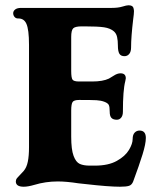

<svg xmlns="http://www.w3.org/2000/svg" viewBox="-20 -698 583 728"><path d="M40 -10Q40 -17 44 -22Q48 -27 55.5 -34.5Q63 -42 70 -50Q81 -63 85.5 -85Q90 -107 90 -140V-528Q90 -586 80 -608Q71 -628 50 -628H48Q40 -628 35 -634Q30 -640 30 -648Q30 -656 37.5 -662Q45 -668 60 -668H403Q428 -668 444 -673Q460 -678 467 -678Q483 -678 486 -668Q488 -660 488 -656Q488 -646 485 -625Q477 -558 477 -518Q477 -502 470 -493.5Q463 -485 452 -485Q438 -485 432.5 -494.5Q427 -504 427 -525Q427 -544 424 -557.5Q421 -571 412 -579Q398 -591 374.5 -594.5Q351 -598 301 -598H290Q265 -598 257.5 -590.5Q250 -583 250 -558V-429Q250 -403 255 -396Q260 -389 280 -389H329Q370 -389 393 -400Q399 -403 412 -411.5Q425 -420 437 -420Q457 -420 457 -401Q457 -398 455 -390Q446 -356 446 -274Q446 -260 439.5 -252Q433 -244 423 -244Q409 -244 402.5 -251Q396 -258 396 -274Q396 -293 392.5 -300Q389 -307 376 -312Q363 -317 346 -318Q329 -319 280 -319Q261 -319 255.5 -311.5Q250 -304 250 -279V-180Q250 -131 259 -107Q268 -83 282.5 -76.5Q297 -70 320 -70H340Q391 -70 423 -88Q455 -106 469 -129.5Q483 -153 483 -171Q483 -187 490.5 -195Q498 -203 509 -203Q533 -203 533 -175Q533 -153 520.5 -112.5Q508 -72 485 -10Q480 3 469.5 6.5Q459 10 435 10Q392 10 305 0L277 -3Q232 -10 199 -10Q153 -10 110 3Q86 10 70 10Q40 10 40 -10Z"/></svg>

Font: Raigarh
Style: Bold
Weight: 700
Designer: jaikishan Patel
Foundry: MagicType
Version: Version 1.000